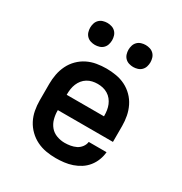

<svg xmlns="http://www.w3.org/2000/svg" viewBox="-173 -863 946 999"><g transform="rotate(30 300.0 -364.0)"><path d="M303 8Q273 8 244 3Q215 -2 188.5 -15Q162 -28 140.5 -49Q119 -70 105.5 -96Q92 -122 86.5 -151.5Q81 -181 81 -210V-310Q81 -339 86.5 -368Q92 -397 105 -423.5Q118 -450 139 -471Q160 -492 186 -505Q212 -518 241.5 -523Q271 -528 300 -528Q329 -528 358.5 -523Q388 -518 414 -505Q440 -492 461 -471Q482 -450 495 -423.5Q508 -397 513.5 -368Q519 -339 519 -310V-214H188V-210Q188 -186 194.5 -162Q201 -138 216.5 -119.5Q232 -101 255.5 -92.5Q279 -84 303 -84Q320 -84 337.5 -87Q355 -90 370.5 -97.5Q386 -105 397 -119.5Q408 -134 410 -151H517Q515 -127 506 -103.5Q497 -80 481.5 -60.5Q466 -41 445 -27.5Q424 -14 400.5 -6Q377 2 352 5Q327 8 303 8ZM188 -306H412V-310Q412 -326 409.5 -342Q407 -358 401 -372.5Q395 -387 385 -399.5Q375 -412 361 -420.5Q347 -429 331.5 -432.5Q316 -436 300 -436Q284 -436 268.5 -432.5Q253 -429 239 -420.5Q225 -412 215 -399.5Q205 -387 199 -372.5Q193 -358 190.5 -342Q188 -326 188 -310ZM415 -604Q402 -604 389 -608Q376 -612 366.5 -621.5Q357 -631 353 -644Q349 -657 349 -670Q349 -683 353 -696Q357 -709 366.5 -718.5Q376 -728 389 -732Q402 -736 415 -736Q428 -736 441 -732Q454 -728 463.5 -718.5Q473 -709 477 -696Q481 -683 481 -670Q481 -657 477 -644Q473 -631 463.5 -621.5Q454 -612 441 -608Q428 -604 415 -604ZM185 -604Q172 -604 159 -608Q146 -612 136.5 -621.5Q127 -631 123 -644Q119 -657 119 -670Q119 -683 123 -696Q127 -709 136.5 -718.5Q146 -728 159 -732Q172 -736 185 -736Q198 -736 211 -732Q224 -728 233.5 -718.5Q243 -709 247 -696Q251 -683 251 -670Q251 -657 247 -644Q243 -631 233.5 -621.5Q224 -612 211 -608Q198 -604 185 -604Z"/></g></svg>

Font: Iosevka Etoile Semibold
Style: Regular
Weight: 600
Designer: Belleve Invis
Foundry: Belleve Invis
Version: Version 22.1.2; ttfautohint (v1.8.4)